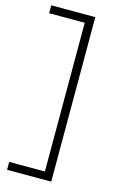

<svg xmlns="http://www.w3.org/2000/svg" viewBox="-132 -817 618 987"><g transform="rotate(15 177.0 -324.0)"><path d="M12 113.5V71.5Q45.5 71.5 83.5 71.5Q121.5 71.5 173.5 71.5H224.5L202 107.5Q202 46.5 202 -9.2Q202 -65 202 -130.5V-517.5Q202 -583.5 202 -639.2Q202 -695 202 -755L223 -720H169.5Q126.5 -720 87.8 -720Q49 -720 12.5 -720V-762H247Q247 -702 247 -646.2Q247 -590.5 247 -524.5V-124.5Q247 -59 247 -3Q247 53 247 113.5Z"/></g></svg>

Font: Commissioner Thin ExtraLight
Style: Regular
Weight: 250
Version: Version 1.000